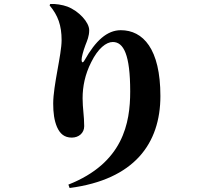

<svg xmlns="http://www.w3.org/2000/svg" viewBox="-20 -853 1040 960"><path d="M228 -826C270 -776 288 -726 288 -652C288 -580 246 -426 246 -335C246 -289 251 -251 265 -218C280 -184 302 -165 339 -165C374 -165 401 -188 401 -222C401 -274 393 -311 393 -362C393 -420 405 -481 436 -542C470 -611 511 -643 544 -643C598 -643 631 -580 631 -396C631 -238 596 -38 322 70L328 87C651 45 782 -135 782 -373C782 -609 695 -702 584 -702C516 -702 458 -650 403 -552C395 -537 388 -538 388 -555C388 -566 395 -595 407 -627C416 -650 426 -672 426 -702C426 -742 374 -798 317 -820C293 -829 255 -835 231 -833Z"/></svg>

Font: Noto Serif SC Black
Style: Regular
Weight: 900
Designer: Ryoko NISHIZUKA 西塚涼子 (kana & ideographs); Frank Grießhammer (Latin, Greek & Cyrillic); Wenlong ZHANG 张文龙 (bopomofo); San
Foundry: Adobe
Version: Version 2.001;hotconv 1.1.0;makeotfexe 2.6.0